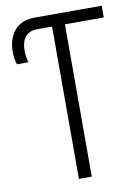

<svg xmlns="http://www.w3.org/2000/svg" viewBox="-82 -769 590 823"><g transform="rotate(-10 213.0 -357.0)"><path d="M194 0V-663H130Q95 -663 77.5 -641.5Q60 -620 60 -583Q60 -567 62.5 -552.5Q65 -538 67 -530H18Q14 -540 11.5 -555Q9 -570 9 -585Q9 -641 38.5 -677.5Q68 -714 131 -714H419V-663H250V0Z"/></g></svg>

Font: Noto Sans Condensed Light
Style: Regular
Weight: 300
Width: 3
Designer: Monotype Design Team
Foundry: Monotype Imaging Inc.
Version: Version 2.013; ttfautohint (v1.8.4.7-5d5b)